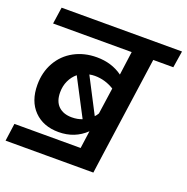

<svg xmlns="http://www.w3.org/2000/svg" viewBox="-129 -811 937 962"><g transform="rotate(20 340.0 -330.0)"><path d="M559 -602 483 -63 470 31H2L15 -63H368L381 -157Q322 -100 236 -100Q154 -100 105 -150Q56 -200 56 -287Q56 -354 86 -407Q116 -460 169.5 -489Q223 -518 290 -518Q369 -518 427 -476L444 -602H25L38 -691H680L666 -602ZM283 -424 380 -237Q388 -245 395 -257L415 -397Q367 -427 312 -427Q297 -427 283 -424ZM273 -192Q304 -192 328 -202L225 -399Q202 -380 189 -352Q176 -324 176 -290Q176 -242 202 -217Q228 -192 273 -192Z"/></g></svg>

Font: FiraGO Medium
Style: Italic
Weight: 500
Italic angle: -8°
Designer: bBox Type GmbH
Foundry: bBox Type GmbH
Version: Version 1.001